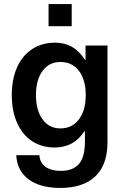

<svg xmlns="http://www.w3.org/2000/svg" viewBox="-20 -732 622 945"><path d="M399 -437H401V-508H509V-32Q509 80 448.5 136.5Q388 193 278 193Q177 193 120.5 150.5Q64 108 60 32H174Q176 69 204 89Q232 109 280 109Q339 109 368.5 75Q398 41 398 -36V-86H396Q368 -45 332 -25.5Q296 -6 249 -6Q185 -6 137.5 -37.5Q90 -69 64 -127.5Q38 -186 38 -264Q38 -342 64 -400.5Q90 -459 138.5 -490.5Q187 -522 251 -522Q298 -522 334 -501.5Q370 -481 399 -437ZM277 -100Q335 -100 368.5 -144.5Q402 -189 402 -264Q402 -339 368.5 -383Q335 -427 277 -427Q222 -427 189.5 -383Q157 -339 157 -264Q157 -189 189.5 -144.5Q222 -100 277 -100ZM219 -603V-712H333V-603Z"/></svg>

Font: CST
Style: Medium
Weight: 500
Version: Version 1.00